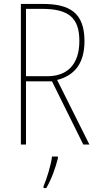

<svg xmlns="http://www.w3.org/2000/svg" viewBox="-20 -734 496 975"><path d="M197 -714H86V0H112V-321H244L403 0H434L270 -328C361 -351 409 -415 409 -525C409 -670 333 -714 197 -714ZM193 -689C327 -689 383 -645 383 -526C383 -402 317 -347 221 -347H112V-689ZM274 70V61H244C240 102 216 178 201 212V221H215C242 175 262 118 274 70Z"/></svg>

Font: Noto Sans Thai Cond Thin
Style: Regular
Weight: 100
Width: 3
Designer: Monotype Design Team
Foundry: Monotype Imaging Inc.
Version: Version 2.002